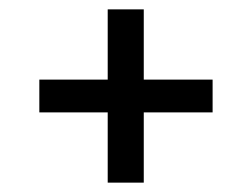

<svg xmlns="http://www.w3.org/2000/svg" viewBox="-20 -536 538 410"><path d="M287 -516V-366H434V-296H287V-146H210V-296H64V-366H210V-516Z"/></svg>

Font: FiraGO Book
Style: Regular
Weight: 350
Designer: bBox Type
Foundry: bBox Type GmbH
Version: Version 1.001;PS 001.001;hotconv 1.0.88;makeotf.lib2.5.64775